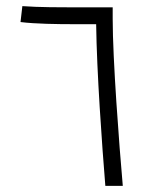

<svg xmlns="http://www.w3.org/2000/svg" viewBox="-20 -607 487 627"><path d="M324 0H381C369 -136 348 -412 348 -546V-583H222C186 -583 105 -583 53 -587L47 -535C94 -529 167 -528 222 -528H294C296 -372 313 -134 324 0Z"/></svg>

Font: Noto Sans Syriac Light
Style: Regular
Weight: 300
Designer: Patrick Giasson and the Monotype Design Team
Foundry: Monotype Imaging Inc.
Version: Version 3.000